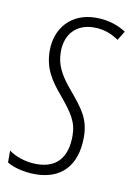

<svg xmlns="http://www.w3.org/2000/svg" viewBox="-83 -584 444 639"><g transform="rotate(10 138.5 -264.0)"><path d="M81 10C168 10 219 -43 219 -139C219 -202 193 -233 147 -288C111 -331 94 -363 94 -407C94 -466 130 -505 189 -505C228 -505 254 -491 273 -478L292 -509C270 -523 238 -538 190 -538C106 -538 57 -479 57 -404C57 -343 84 -304 120 -262C162 -211 181 -184 181 -137C181 -65 148 -24 79 -24C40 -24 5 -38 -15 -53V-13C2 -2 37 10 81 10Z"/></g></svg>

Font: Noto Sans ExtraCondensed ExtraLight
Style: Italic
Weight: 200
Width: 2
Italic angle: -12°
Designer: Monotype Design Team
Foundry: Monotype Imaging Inc.
Version: Version 2.013